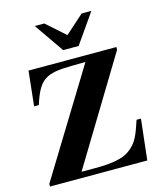

<svg xmlns="http://www.w3.org/2000/svg" viewBox="-131 -1009 930 1104"><g transform="rotate(-15 333.5 -457.0)"><path d="M519 -914H461L350 -815L239 -914H182L304 -738H396ZM634 -242H608C579 -157 566 -115 510 -75C469 -46 403 -35 308 -35H225L604 -660V-676H81L59 -469H87C132 -612 173 -636 327 -638L410 -639L28 -16V0H607Z"/></g></svg>

Font: XITS
Style: Bold
Weight: 700
Designer: MicroPress Inc., with final additions and corrections provided by Coen Hoffman, Elsevier (retired)
Version: Version 1.107